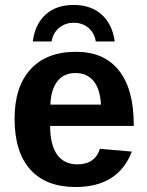

<svg xmlns="http://www.w3.org/2000/svg" viewBox="-20 -748 596 778"><path d="M286.1 9.8Q166.5 9.8 102.8 -61Q39.1 -131.8 39.1 -267.1Q39.1 -397 104 -467.5Q168.9 -538.1 288.1 -538.1Q401.9 -538.1 461.9 -462.4Q522 -386.7 522 -242.2V-237.8H183.1Q183.1 -161.1 211.4 -121.6Q239.7 -82 293 -82Q365.2 -82 384.8 -145L514.2 -133.8Q459 9.8 286.1 9.8ZM286.1 -452.1Q238.8 -452.1 212.6 -418.7Q186.5 -385.3 184.1 -324.2H389.2Q385.7 -387.2 359.1 -419.7Q332.5 -452.1 286.1 -452.1ZM278.8 -655.8Q245.1 -655.8 220.2 -635.7Q195.3 -615.7 189 -580.1H112.8Q122.1 -650.4 165 -689.2Q208 -728 278.8 -728Q348.1 -728 391.8 -689Q435.5 -649.9 444.8 -580.1H368.2Q361.8 -616.2 337.4 -636Q313 -655.8 278.8 -655.8Z"/></svg>

Font: Libra Sans Modern
Style: Bold
Weight: 700
Foundry: Stefan Peev, Context Ltd
Version: Version 1.000